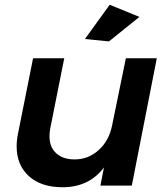

<svg xmlns="http://www.w3.org/2000/svg" viewBox="-20 -780 708 807"><path d="M50 -165Q50 -192 56 -220L119 -535H250L191 -239Q188 -223 188 -207Q188 -162 216 -136Q244 -110 294 -110Q351 -110 394.5 -149Q438 -188 451 -252L509 -535H639L534 0H402L417 -76Q354 7 243 7Q153 7 101.5 -39.5Q50 -86 50 -165ZM441 -760 566 -709 438 -606 337 -616Z"/></svg>

Font: Gontserrat Medium
Style: Italic
Weight: 500
Italic angle: -11.3°
Designer: Julieta Ulanovsky
Foundry: Julieta Ulanovsky
Version: Version 6.001